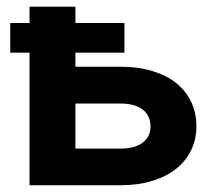

<svg xmlns="http://www.w3.org/2000/svg" viewBox="-20 -548 640 568"><path d="M348.1 -392.1H203.1V-350.6H336.4Q389.6 -350.6 431.6 -337.6Q473.6 -324.7 502.2 -301.5Q530.8 -278.3 545.9 -245.8Q561 -213.4 561 -174.3Q561 -136.7 545.9 -104.7Q530.8 -72.8 502.2 -49.6Q473.6 -26.4 431.6 -13.2Q389.6 0 336.4 0H67.4V-392.1H10.3V-480H67.4V-528.3H203.1V-480H348.1ZM203.1 -241.7V-108.4H336.4Q360.4 -108.4 377.2 -113.8Q394 -119.1 404.8 -128.2Q415.5 -137.2 420.4 -148.9Q425.3 -160.6 425.3 -173.8Q425.3 -187.5 420.4 -200Q415.5 -212.4 404.8 -221.7Q394 -231 377.2 -236.3Q360.4 -241.7 336.4 -241.7Z"/></svg>

Font: Roboto Mono
Style: Bold
Weight: 700
Designer: Google
Version: Version 2.000985; 2015; ttfautohint (v1.3)